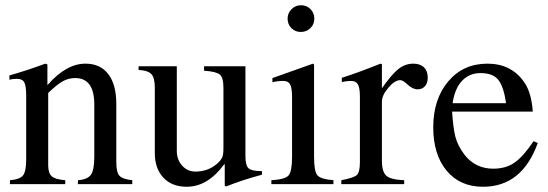

<svg xmlns="http://www.w3.org/2000/svg" viewBox="-20 -703 2093 733"><path d="M485 0H277L278 -15Q315 -18 327.5 -36.5Q340 -55 340 -105V-304Q340 -405 267 -405Q242 -405 220 -393Q198 -381 164 -348V-72Q164 -42 177.5 -30Q191 -18 229 -15V0H18V-15Q56 -18 68 -33.5Q80 -49 80 -94V-337Q80 -374 73 -388Q66 -402 45 -402Q25 -402 16 -398V-415Q86 -435 153 -460L161 -457V-379H162Q233 -460 306 -460Q363 -460 393.5 -420Q424 -380 424 -306V-85Q424 -45 436 -32Q448 -19 485 -15Z M980 -50V-36Q902 -15 843 9L838 6V-76H836Q773 10 693 10Q636 10 603.5 -25Q571 -60 571 -118V-369Q571 -406 558 -420Q545 -434 509 -436V-450H655V-127Q655 -93 675.5 -70.5Q696 -48 726 -48Q775 -48 810 -79Q823 -91 828 -101.5Q833 -112 833 -137V-368Q833 -407 819 -418.5Q805 -430 759 -433V-450H917V-107Q917 -72 928.5 -61Q940 -50 974 -50Z M1180 -632Q1180 -610 1165 -595.5Q1150 -581 1128 -581Q1107 -581 1092.5 -595.5Q1078 -610 1078 -632Q1078 -653 1093 -668Q1108 -683 1129 -683Q1151 -683 1165.5 -668Q1180 -653 1180 -632ZM1253 0H1016V-15Q1068 -18 1081.5 -33Q1095 -48 1095 -104V-331Q1095 -366 1088 -380Q1081 -394 1062 -394Q1038 -394 1020 -389V-405L1175 -460L1179 -456V-105Q1179 -49 1191.5 -34Q1204 -19 1253 -15Z M1438 -458V-366Q1476 -420 1501.5 -440Q1527 -460 1558 -460Q1584 -460 1598.5 -446Q1613 -432 1613 -407Q1613 -386 1602.5 -374Q1592 -362 1574 -362Q1555 -362 1534 -382Q1518 -397 1508 -397Q1487 -397 1462.5 -368Q1438 -339 1438 -315V-90Q1438 -47 1455 -32Q1472 -17 1523 -15V0H1283V-15Q1331 -24 1342.5 -35Q1354 -46 1354 -84V-334Q1354 -367 1346.5 -380.5Q1339 -394 1320 -394Q1304 -394 1285 -390V-406Q1348 -426 1433 -460Z M2017 -164 2033 -157Q1973 10 1824 10Q1736 10 1685 -51.5Q1634 -113 1634 -217Q1634 -324 1691 -392Q1748 -460 1841 -460Q1931 -460 1980 -391Q2009 -351 2014 -277H1706Q1710 -214 1718.5 -181Q1727 -148 1752 -114Q1794 -59 1863 -59Q1912 -59 1945.5 -83Q1979 -107 2017 -164ZM1708 -309H1912Q1903 -372 1882.5 -398Q1862 -424 1814 -424Q1772 -424 1744 -394.5Q1716 -365 1708 -309Z"/></svg>

Font: STIX
Style: Regular
Weight: 400
Designer: MicroPress Inc., with final additions and corrections provided by Coen Hoffman, Elsevier (retired)
Version: Version 1.1.1